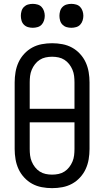

<svg xmlns="http://www.w3.org/2000/svg" viewBox="-20 -967 540 995"><path d="M250 8Q223 8 196.5 3Q170 -2 147 -14.5Q124 -27 105.5 -47Q87 -67 76 -91Q65 -115 60.5 -141.5Q56 -168 56 -195V-540Q56 -567 60.5 -593.5Q65 -620 76 -644Q87 -668 105.5 -688Q124 -708 147 -720.5Q170 -733 196.5 -738Q223 -743 250 -743Q277 -743 303.5 -738Q330 -733 353 -720.5Q376 -708 394.5 -688Q413 -668 424 -644Q435 -620 439.5 -593.5Q444 -567 444 -540V-195Q444 -168 439.5 -141.5Q435 -115 424 -91Q413 -67 394.5 -47Q376 -27 353 -14.5Q330 -2 303.5 3Q277 8 250 8ZM134 -403H366V-540Q366 -557 364 -573.5Q362 -590 355.5 -605.5Q349 -621 338.5 -634.5Q328 -648 314 -657Q300 -666 283.5 -669.5Q267 -673 250 -673Q233 -673 216.5 -669.5Q200 -666 186 -657Q172 -648 161.5 -634.5Q151 -621 144.5 -605.5Q138 -590 136 -573.5Q134 -557 134 -540ZM250 -62Q267 -62 283.5 -65.5Q300 -69 314 -78Q328 -87 338.5 -100.5Q349 -114 355.5 -129.5Q362 -145 364 -161.5Q366 -178 366 -195V-333H134V-195Q134 -178 136 -161.5Q138 -145 144.5 -129.5Q151 -114 161.5 -100.5Q172 -87 186 -78Q200 -69 216.5 -65.5Q233 -62 250 -62ZM350 -823Q337 -823 325 -826.5Q313 -830 304 -839Q295 -848 291.5 -860.5Q288 -873 288 -885Q288 -897 291.5 -909.5Q295 -922 304 -931Q313 -940 325 -943.5Q337 -947 350 -947Q362 -947 374.5 -943.5Q387 -940 395.5 -931Q404 -922 408 -909.5Q412 -897 412 -885Q412 -873 408 -860.5Q404 -848 395.5 -839Q387 -830 374.5 -826.5Q362 -823 350 -823ZM150 -823Q137 -823 125 -826.5Q113 -830 104 -839Q95 -848 91.5 -860.5Q88 -873 88 -885Q88 -897 91.5 -909.5Q95 -922 104 -931Q113 -940 125 -943.5Q137 -947 150 -947Q162 -947 174.5 -943.5Q187 -940 195.5 -931Q204 -922 208 -909.5Q212 -897 212 -885Q212 -873 208 -860.5Q204 -848 195.5 -839Q187 -830 174.5 -826.5Q162 -823 150 -823Z"/></svg>

Font: Huly
Style: Regular
Weight: 400
Designer: Belleve Invis
Foundry: Belleve Invis
Version: Version 33.2.5; ttfautohint (v1.8.4)